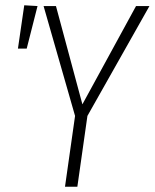

<svg xmlns="http://www.w3.org/2000/svg" viewBox="-20 -707 586 727"><path d="M71.8 -687 122.1 -684.1 81.1 -522.9H47.9ZM545.9 -684.1 311 -268.1 272.9 0H226.1L264.2 -268.1L145 -684.1H191.9L292 -312L495.1 -684.1Z"/></svg>

Font: Fira Sans Compressed ExtraLight
Style: Italic
Weight: 250
Width: 3
Italic angle: -8°
Designer: Carrois Corporate & Edenspiekermann AG
Foundry: Carrois Corporate GbR & Edenspiekermann AG
Version: Version 4.203;PS 004.203;hotconv 1.0.88;makeotf.lib2.5.64775